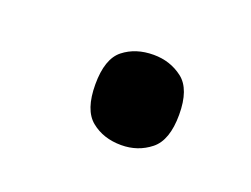

<svg xmlns="http://www.w3.org/2000/svg" viewBox="-41 -203 369 282"><g transform="rotate(20 143.5 -62.5)"><path d="M162 8Q134 8 115 -7.5Q96 -23 96 -63Q96 -103 115 -118Q134 -133 162 -133Q188 -133 207.5 -118Q227 -103 227 -63Q227 -23 207.5 -7.5Q188 8 162 8Z"/></g></svg>

Font: Noto Serif Bengali SemiCondensed SemiBold
Style: Regular
Weight: 600
Width: 4
Designer: Juan Bruce, Universal Thirst, Indian Type Foundry and the Monotype Design Team.
Foundry: Monotype Imaging Inc.
Version: Version 2.003; ttfautohint (v1.8.4.7-5d5b)